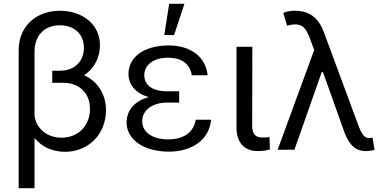

<svg xmlns="http://www.w3.org/2000/svg" viewBox="-20 -794 2039 1018"><path d="M298 -737C172 -737 79 -655 79 -528V204H163V-59L166 -60C201 -15 258 10 323 11C449 11 541 -81 542 -209C542 -294 498 -363 426 -395C479 -430 510 -488 510 -554C510 -668 413 -737 298 -737ZM163 -181V-520C163 -607 217 -660 297 -660C375 -660 425 -612 425 -540C425 -474 381 -419 297 -419H257V-355H314C396 -356 457 -303 457 -218C458 -131 398 -64 306 -64C226 -64 171 -116 163 -181Z M851 -608H903L958 -774H877ZM651 -144C652 -53 743 10 876 10C998 10 1090 -53 1099 -159H1018C1006 -96 960 -55 871 -55C785 -55 734 -96 734 -150C733 -215 796 -250 864 -250H930V-310H864C789 -310 745 -342 745 -396C746 -449 792 -488 871 -488C939 -488 986 -460 997 -395H1081C1070 -497 986 -553 875 -553C749 -553 662 -496 661 -402C662 -343 700 -299 769 -279C695 -259 652 -212 651 -144Z M1234 -546V-116C1234 -36 1278 7 1346 7C1374 7 1398 3 1411 -2L1409 -67C1403 -66 1390 -65 1369 -65C1335 -65 1317 -85 1317 -126L1318 -546Z M1920 7C1936 7 1954 4 1966 1L1955 -65C1949 -63 1942 -62 1937 -62C1912 -62 1898 -79 1875 -143L1697 -624C1668 -701 1620 -736 1546 -737C1524 -738 1504 -734 1482 -726L1502 -658C1569 -675 1596 -661 1621 -596L1646 -529L1452 0H1541L1686 -412H1692L1694 -407L1807 -90C1835 -20 1868 7 1920 7Z"/></svg>

Font: Wafeq
Style: Regular
Weight: 400
Designer: Rasmus Andersson & Azza Alameddine
Foundry: Google & TypeTogether
Version: Version 3.000;FEAKit 1.0